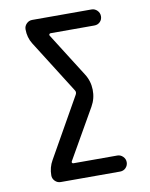

<svg xmlns="http://www.w3.org/2000/svg" viewBox="-83 -791 666 852"><g transform="rotate(-10 250.0 -365.0)"><path d="M102.5 -102.5 253.9 -370.1Q259.8 -380.9 253.9 -389.6L103.5 -627.9Q85 -657.2 85 -694.3Q85 -709 95.7 -719.7Q106.4 -730.5 121.1 -730.5H388.7Q403.3 -730.5 414.1 -719.7Q424.8 -709 424.8 -693.8Q424.8 -678.7 414.6 -668.5Q404.3 -658.2 388.7 -658.2H191.4Q187.5 -658.2 185.5 -654.8Q183.6 -651.4 185.5 -648.4L309.6 -452.1Q331.1 -418.9 332 -379.4Q333 -339.8 313.5 -305.7L185.5 -82Q183.6 -79.1 185.1 -75.7Q186.5 -72.3 191.4 -72.3H388.7Q403.3 -72.3 414.1 -61.5Q424.8 -50.8 424.8 -36.1Q424.8 -21.5 414.6 -10.7Q404.3 0 388.7 0H121.1Q106.4 0 95.7 -10.7Q85 -21.5 85 -36.1Q85 -72.3 102.5 -102.5Z"/></g></svg>

Font: Rounded-X Mgen+ 1m regular
Style: Regular
Weight: 400
Designer: [Source Han Sans]
Ryoko NISHIZUKA  (kana & ideographs); Paul D. Hunt (Latin, Greek & Cyrillic); Wenlong ZHANG  (bopomofo
Version: Version 1.059.20150602